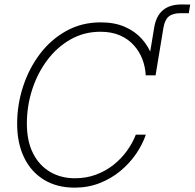

<svg xmlns="http://www.w3.org/2000/svg" viewBox="-20 -839 881 869"><path d="M642.1 -498 677.7 -713.4Q686.5 -767.1 717.5 -793Q748.5 -818.8 801.3 -818.8Q811 -818.8 821.5 -818.6Q832 -818.4 840.8 -818.4L834.5 -779.3Q826.2 -779.3 814.7 -779.3Q803.2 -779.3 796.4 -779.3Q761.7 -779.3 743.7 -764.2Q725.6 -749 719.7 -713.4L684.1 -498ZM317.9 10.3Q237.3 10.3 178.7 -25.6Q120.1 -61.5 88.9 -126.5Q57.6 -191.4 57.6 -279.3Q57.6 -364.3 84 -446Q110.4 -527.8 159.9 -593.8Q209.5 -659.7 279.5 -698.7Q349.6 -737.8 436 -737.8Q498.5 -737.8 544.9 -717.5Q591.3 -697.3 622.1 -662.8Q652.8 -628.4 668.2 -585.7Q683.6 -543 684.1 -498H639.6Q637.7 -536.1 624.3 -571.3Q610.8 -606.4 585.4 -634.5Q560.1 -662.6 522.5 -679Q484.9 -695.3 434.6 -695.3Q360.4 -695.3 299.1 -660.4Q237.8 -625.5 193.6 -566.4Q149.4 -507.3 125.5 -433.1Q101.6 -358.9 101.6 -279.8Q101.6 -200.2 129.6 -145Q157.7 -89.8 206.8 -61Q255.9 -32.2 319.3 -32.2Q370.6 -32.2 414.6 -48.6Q458.5 -64.9 493.9 -93Q529.3 -121.1 554.7 -156.5Q580.1 -191.9 594.7 -229.5H640.1Q625 -185.1 595.7 -142.3Q566.4 -99.6 524.9 -65.2Q483.4 -30.8 431.2 -10.3Q378.9 10.3 317.9 10.3Z"/></svg>

Font: Inter 28pt ExtraLight
Style: Italic
Weight: 250
Italic angle: -9.3988°
Designer: Rasmus Andersson
Foundry: rsms
Version: Version 4.001;git-66647c0bb